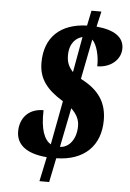

<svg xmlns="http://www.w3.org/2000/svg" viewBox="-57 -802 626 924"><g transform="rotate(5 255.5 -340.5)"><path d="M169 79H216L240 -38C375 -40 452 -117 452 -240C452 -316 421 -372 350 -415L325 -429L363 -622C386 -600 400 -543 398 -496C463 -496 513 -539 511 -595C509 -646 466 -678 378 -686L395 -760H347L332 -687C206 -683 129 -615 129 -490C129 -412 169 -362 248 -314L208 -102C176 -122 156 -169 159 -263C82 -263 46 -210 46 -151C46 -87 95 -47 194 -39ZM284 -458C264 -480 253 -501 253 -536C253 -596 285 -623 315 -630ZM253 -94 291 -284C320 -256 331 -230 331 -201C331 -137 296 -95 253 -94Z"/></g></svg>

Font: Noto Serif Condensed Extra
Style: Italic
Weight: 800
Width: 3
Italic angle: -12°
Designer: Monotype Design Team
Foundry: Monotype Imaging Inc.
Version: Version 1.901